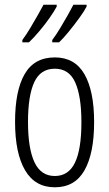

<svg xmlns="http://www.w3.org/2000/svg" viewBox="-20 -786 464 816"><path d="M380 -267Q380 -134 339 -62Q298 10 213 10Q129 10 86.5 -62.5Q44 -135 44 -268Q44 -401 85 -471.5Q126 -542 213 -542Q298 -542 339 -470.5Q380 -399 380 -267ZM99 -268Q99 -155 126.5 -96.5Q154 -38 213 -38Q271 -38 298.5 -94.5Q326 -151 326 -267Q326 -376 300 -435Q274 -494 213 -494Q152 -494 125.5 -436.5Q99 -379 99 -268ZM348 -758Q339 -740 318 -711Q297 -682 273.5 -653Q250 -624 231 -606H202V-616Q218 -637 235.5 -666Q253 -695 268.5 -722.5Q284 -750 292 -766H348ZM221 -758Q211 -739 191.5 -711Q172 -683 148 -654.5Q124 -626 103 -606H75V-616Q92 -639 109 -667.5Q126 -696 141 -722.5Q156 -749 165 -766H221Z"/></svg>

Font: Noto Sans Ethiopic ExtraCondensed Light
Style: Regular
Weight: 300
Width: 2
Designer: Monotype Design Team
Foundry: Monotype Imaging Inc.
Version: Version 2.102; ttfautohint (v1.8.4.7-5d5b)